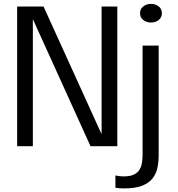

<svg xmlns="http://www.w3.org/2000/svg" viewBox="-20 -772 942 1014"><path d="M153.5 0H70.5V-737.5H210L523 -49L516.5 -45V-737.5H599.5V0H458L146 -687.5L153.5 -691ZM634.5 223Q620.5 223 608.5 222Q596.5 221 589.5 219.5V154.5Q596.5 156.5 608.8 158Q621 159.5 634.5 159.5Q669 159.5 689 149Q709 138.5 718.2 121.8Q727.5 105 730.2 84.8Q733 64.5 733 45V-531H818V48.5Q818 81.5 811.8 112.5Q805.5 143.5 787 168.5Q768.5 193.5 732 208.2Q695.5 223 634.5 223ZM777.5 -653Q754 -653 736.8 -666.2Q719.5 -679.5 719.5 -702.5Q719.5 -725 736.8 -738.2Q754 -751.5 777.5 -751.5Q801 -751.5 818 -738.2Q835 -725 835 -702.5Q835 -679.5 818 -666.2Q801 -653 777.5 -653Z"/></svg>

Font: Epilogue
Style: Regular
Weight: 400
Designer: Tyler Finck
Foundry: Etcetera Type Co
Version: Version 2.112